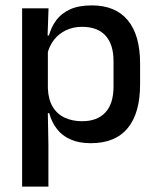

<svg xmlns="http://www.w3.org/2000/svg" viewBox="-20 -520 583 712"><path d="M316.5 11Q273 11 241.8 -2.8Q210.5 -16.5 191 -41.8Q171.5 -67 162.5 -100.5H130L157.5 -193Q159 -152 175 -124.8Q191 -97.5 219.2 -84Q247.5 -70.5 284.5 -70.5Q341 -70.5 371 -103.2Q401 -136 401 -199.5V-293Q401 -355.5 371.2 -388Q341.5 -420.5 284.5 -420.5Q250.5 -420.5 224 -407.5Q197.5 -394.5 180.2 -372.2Q163 -350 156 -321.5L133 -388.5H161.5Q170 -419.5 188.5 -444.8Q207 -470 239.2 -485Q271.5 -500 320.5 -500Q408 -500 453.8 -445Q499.5 -390 499.5 -284.5V-207Q499.5 -100.5 453.5 -44.8Q407.5 11 316.5 11ZM159.5 172H62V-489H160L156 -374.5L157.5 -345.5V-140.5L157 -121.5L159.5 17Z"/></svg>

Font: Anek Devanagari Medium
Style: Regular
Weight: 500
Designer: Kailash Malviya (Devanagari) & Yesha Goshar (Latin)
Foundry: Ek Type
Version: Version 1.003